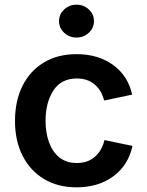

<svg xmlns="http://www.w3.org/2000/svg" viewBox="-20 -782 623 813"><path d="M304.2 11.2Q224.6 11.2 166 -24.2Q107.4 -59.6 75.4 -122.8Q43.5 -186 43.5 -270Q43.5 -355 75.4 -418.7Q107.4 -482.4 166 -517.6Q224.6 -552.7 304.2 -552.7Q395.5 -552.7 458.7 -507.1Q522 -461.4 539.6 -381.3L420.9 -356.4Q410.6 -398.9 380.9 -424.3Q351.1 -449.7 305.2 -449.7Q238.8 -449.7 205.8 -398.4Q172.9 -347.2 172.9 -270.5Q172.9 -220.2 187.5 -179.7Q202.1 -139.2 231.4 -115.5Q260.7 -91.8 305.2 -91.8Q352.1 -91.8 382.1 -118.4Q412.1 -145 422.4 -189L541 -164.1Q523.4 -82.5 460 -35.6Q396.5 11.2 304.2 11.2ZM303.7 -623Q273.4 -623 251.7 -643.3Q230 -663.6 230 -692.9Q230 -721.7 251.7 -741.9Q273.4 -762.2 303.7 -762.2Q334.5 -762.2 356.2 -741.9Q377.9 -721.7 377.9 -692.9Q377.9 -663.6 356.2 -643.3Q334.5 -623 303.7 -623Z"/></svg>

Font: Inter-SemiBold
Style: Regular
Weight: 600
Designer: Rasmus Andersson
Foundry: rsms
Version: Version 4.000;git-a52131595